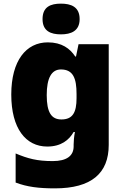

<svg xmlns="http://www.w3.org/2000/svg" viewBox="-20 -796 683 1056"><path d="M315 -776C259 -776 214 -759 214 -691C214 -625 259 -607 315 -607C370 -607 418 -625 418 -691C418 -759 370 -776 315 -776ZM243 -563C124 -563 42 -463 42 -276C42 -89 122 10 240 10C316 10 360 -26 385 -70H392C387 -43 385 -18 385 -1V9C385 61 347 90 270 90C183 90 133 76 66 48V208C129 232 193 240 282 240C483 240 578 157 578 1V-553H412L398 -485H394C365 -529 320 -563 243 -563ZM315 -414C383 -414 401 -364 401 -279V-256C401 -178 380 -139 318 -139C263 -139 237 -177 237 -273C237 -366 263 -414 315 -414Z"/></svg>

Font: Noto Sans UI Black
Style: Regular
Weight: 900
Designer: Monotype Design Team
Foundry: Monotype Imaging Inc.
Version: Version 1.901